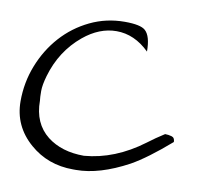

<svg xmlns="http://www.w3.org/2000/svg" viewBox="-74 -729 856 809"><g transform="rotate(10 354.0 -324.0)"><path d="M509.8 -542Q446.3 -604.5 369.1 -604.5Q295.9 -604.5 228.5 -548.8Q143.6 -478.5 111.3 -367.2Q99.6 -327.1 99.6 -300.8Q99.6 -274.4 101.6 -259.8Q101.6 -163.1 167 -111.3Q228.5 -63.5 324.2 -63.5Q455.1 -74.2 575.2 -164.1Q608.4 -189.5 645.5 -212.9Q659.2 -212.9 673.3 -209Q687.5 -205.1 687.5 -186.5Q590.8 -102.5 524.4 -65.4Q401.4 1 301.8 1Q294.9 1 289.1 1Q180.7 1 103.5 -66.4Q21.5 -137.7 21.5 -244.1Q21.5 -324.2 50.3 -397.5Q79.1 -470.7 129.4 -526.9Q179.7 -583 248.5 -616.2Q317.4 -649.4 396.5 -649.4Q463.9 -649.4 484.4 -630.9Q509.8 -608.4 509.8 -542Z"/></g></svg>

Font: Architects Daughter
Style: Regular
Weight: 400
Designer: Kimberly Geswein
Foundry: Kimberly Geswein
Version: Version 1.003 2010